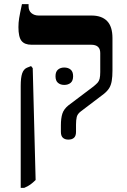

<svg xmlns="http://www.w3.org/2000/svg" viewBox="-20 -667 612 927"><path d="M310 7Q293 7 283.5 -2Q274 -11 274 -30V-62Q274 -96 281 -118Q288 -140 310 -158L432 -250Q444 -260 451 -267.5Q458 -275 461 -287Q464 -299 464 -319V-411Q464 -431 453 -441Q442 -451 420 -451H132Q99 -451 84 -469.5Q69 -488 69 -536Q69 -558 72.5 -579.5Q76 -601 86 -647H118V-637Q118 -615 132 -603.5Q146 -592 167 -592H422Q471 -592 497 -565.5Q523 -539 523 -483V-326Q523 -297 519.5 -276.5Q516 -256 507.5 -242Q499 -228 482 -214L370 -129Q354 -117 350.5 -102Q347 -87 347 -65V-30Q347 -11 337.5 -2Q328 7 310 7ZM80 240V-252Q80 -292 87 -312.5Q94 -333 110 -340L130 -348L138 -338L152 202Q139 215 126.5 224Q114 233 97 240ZM248 -299Q248 -321 260 -331Q272 -341 290 -341Q309 -341 321 -331Q333 -321 333 -299Q333 -277 321 -267Q309 -257 290 -257Q272 -257 260 -267Q248 -277 248 -299Z"/></svg>

Font: Noto Serif Hebrew SemiBold
Style: Regular
Weight: 600
Version: Version 2.003